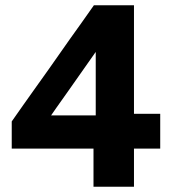

<svg xmlns="http://www.w3.org/2000/svg" viewBox="-20 -708 654 728"><path d="M334.5 0Q334.5 -50 334.5 -95.8Q334.5 -141.5 334.5 -201L343 -223V-416Q343 -467.5 343 -518.8Q343 -570 343 -621.5L450.5 -664Q424 -626 399 -590.2Q374 -554.5 348.5 -519L238.5 -362.5Q216 -331 194.2 -300Q172.5 -269 150.5 -237L145.5 -270.5H373L389 -276.5Q418.5 -276.5 454.5 -276.5Q490.5 -276.5 525.5 -276.5Q560.5 -276.5 587.5 -276.5V-144.5Q560.5 -144.5 525.5 -144.5Q490.5 -144.5 454.5 -144.5Q418.5 -144.5 389 -144.5H24.5V-247.5Q44 -275.5 68.2 -309.8Q92.5 -344 117.2 -378.8Q142 -413.5 163 -443L245.5 -560.5Q268.5 -592.5 291 -624.2Q313.5 -656 336 -688H488Q488 -626 488 -566.2Q488 -506.5 488 -447V-201Q488 -141.5 488 -95.8Q488 -50 488 0Z"/></svg>

Font: Commissioner Thin
Style: Bold
Weight: 700
Version: Version 1.001;gftools[0.9.23]